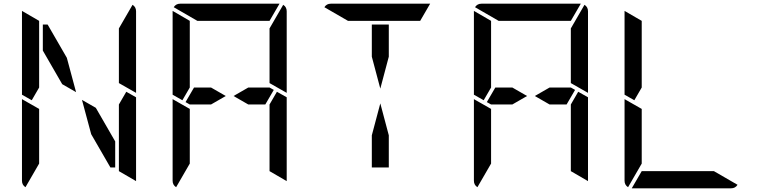

<svg xmlns="http://www.w3.org/2000/svg" viewBox="-20 -1020 4120 1040"><path d="M212 -746V-887H238L342 -707L392 -521L317 -564ZM664 -523 717 -493V-41Q717 -41 717 -39L624 -93V-95V-103V-113V-218V-454ZM192 -218V-134L118 -6Q99 -18 99 -41V-483L192 -430ZM698 -994Q717 -982 717 -959V-517L624 -570V-607V-782V-866ZM604 -254V-113H578L474 -293L424 -479L499 -436ZM99 -959Q99 -959 99 -961L192 -907V-905V-895V-887V-782V-578V-546L152 -477L99 -507Z M1203 -500 1123 -454H1028H1008L985 -467L1031 -546H1123ZM1440 -546 1463 -533 1417 -454H1325L1245 -500L1325 -546ZM1480 -523 1533 -493V-41Q1533 -41 1533 -39L1440 -93V-95V-103V-113V-218V-454ZM1008 -218V-134L934 -6Q915 -18 915 -41V-483L1008 -430ZM1514 -994Q1533 -982 1533 -959V-517L1440 -570V-607V-782V-866ZM1049 -907 921 -981Q933 -1000 956 -1000H1492Q1492 -1000 1494 -1000L1440 -907H1437H1406H1270H1178ZM915 -959Q915 -959 915 -961L1008 -907V-905V-895V-887V-782V-578V-546L968 -477L915 -507Z M1994 -713V-887H2086V-713L2040 -540ZM2086 -287V-113H1994V-287L2040 -460ZM1865 -907 1737 -981Q1749 -1000 1772 -1000H2308Q2308 -1000 2310 -1000L2256 -907H2253H2222H2086H1994Z M2835 -500 2755 -454H2660H2640L2617 -467L2663 -546H2755ZM3072 -546 3095 -533 3049 -454H2957L2877 -500L2957 -546ZM3112 -523 3165 -493V-41Q3165 -41 3165 -39L3072 -93V-95V-103V-113V-218V-454ZM2640 -218V-134L2566 -6Q2547 -18 2547 -41V-483L2640 -430ZM3146 -994Q3165 -982 3165 -959V-517L3072 -570V-607V-782V-866ZM2681 -907 2553 -981Q2565 -1000 2588 -1000H3124Q3124 -1000 3126 -1000L3072 -907H3069H3038H2902H2810ZM2547 -959Q2547 -959 2547 -961L2640 -907V-905V-895V-887V-782V-578V-546L2600 -477L2547 -507Z M3456 -218V-134L3382 -6Q3363 -18 3363 -41V-483L3456 -430ZM3847 -93 3975 -19Q3963 0 3940 0H3404Q3404 0 3402 0L3456 -93H3459H3490H3626H3718ZM3363 -959Q3363 -959 3363 -961L3456 -907V-905V-895V-887V-782V-578V-546L3416 -477L3363 -507Z"/></svg>

Font: DSEG14 Modern
Style: Regular
Weight: 400
Designer: Keshikan(Twitter:@keshinomi_88pro)
Version: Version 0.46